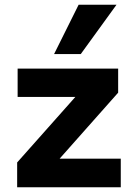

<svg xmlns="http://www.w3.org/2000/svg" viewBox="-20 -786 561 806"><path d="M52 0V-104L330 -417V-379H54V-498H476V-397L194 -79L195 -120H487V0ZM207 -559 310 -766H469L319 -559Z"/></svg>

Font: Nunito Sans 9pt ExtraBold
Style: Regular
Weight: 800
Version: Version 3.101;gftools[0.9.27]